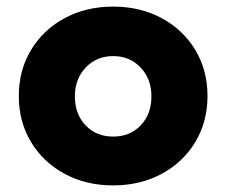

<svg xmlns="http://www.w3.org/2000/svg" viewBox="-20 -549 686 582"><path d="M37 -258Q37 -336 74 -397.5Q111 -459 176 -494Q241 -529 323 -529Q405 -529 470 -494Q535 -459 572 -397.5Q609 -336 609 -258Q609 -180 572 -118.5Q535 -57 470 -22Q405 13 323 13Q241 13 176 -22Q111 -57 74 -118.5Q37 -180 37 -258ZM439 -257Q439 -310 406 -344.5Q373 -379 323 -379Q273 -379 240 -344.5Q207 -310 207 -257Q207 -203 239.5 -169Q272 -135 323 -135Q374 -135 406.5 -169Q439 -203 439 -257Z"/></svg>

Font: LINE Seed Sans TH App ExtraBold
Style: Regular
Weight: 800
Designer: Dalton Maag Ltd | Thai characters by Cadson Demak Co.,Ltd.
Foundry: Dalton Maag Ltd
Version: Version 1.003